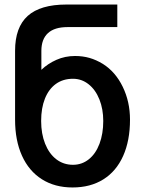

<svg xmlns="http://www.w3.org/2000/svg" viewBox="-20 -810 640 847"><path d="M46.5 -282V-586Q46.5 -689.5 102.2 -739.8Q158 -790 273 -790H497.5V-690.5H278Q220.5 -690.5 191.5 -663.8Q162.5 -637 162.5 -585.5V-502Q190.5 -529 228.8 -546Q267 -563 311 -563Q345 -563 374.8 -554.5Q404.5 -546 434 -528Q489.5 -493 521.5 -427Q553.5 -361 553.5 -282Q553.5 -189.5 523.2 -122Q493 -54.5 436 -18.8Q379 17 300 17Q222 17 164.8 -19.2Q107.5 -55.5 77 -123Q46.5 -190.5 46.5 -282ZM435.5 -276.5Q435.5 -329 418.5 -371.5Q401.5 -414 371 -438.2Q340.5 -462.5 302 -462.5Q258 -462.5 226.5 -439.8Q195 -417 178.2 -375Q161.5 -333 161.5 -276.5Q161.5 -220 179 -176Q196.5 -132 228.2 -107.5Q260 -83 302 -83Q341.5 -83 372 -107.5Q402.5 -132 419 -176Q435.5 -220 435.5 -276.5Z"/></svg>

Font: JuliaMono SemiBold
Style: Regular
Weight: 600
Monospace: yes
Designer: cormullion
Foundry: corm
Version: Version 0.055; ttfautohint (v1.8.4)